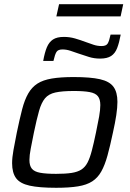

<svg xmlns="http://www.w3.org/2000/svg" viewBox="-20 -884 617 912"><path d="M246.7 8Q166.7 8 120.9 -2.1Q75.1 -12.2 56.3 -37.8Q37.5 -63.5 37.5 -108.7Q37.5 -135.6 44 -171.4Q50.4 -207.3 59.9 -254.5Q73.3 -319 85.1 -364.5Q96.8 -409.9 114.1 -439.9Q131.3 -469.9 157.9 -487Q184.5 -504 226.2 -511Q267.8 -518 330.1 -518Q410.2 -518 455.2 -507.7Q500.2 -497.4 519 -471.7Q537.8 -446 537.8 -400.3Q537.8 -373.4 532.4 -337.3Q527 -301.3 516.5 -254.5Q503 -190.1 490.5 -144.9Q478 -99.6 461.2 -69.6Q444.5 -39.6 418.2 -22.6Q391.9 -5.5 350.4 1.2Q309 8 246.7 8ZM246.5 -58.2Q290.7 -58.2 319.7 -62.6Q348.7 -67.1 366.6 -78.6Q384.5 -90.2 395.9 -112.1Q407.2 -134 416.3 -169.1Q425.5 -204.2 435.9 -254.5Q445.2 -298.6 450.9 -330.6Q456.5 -362.7 456.5 -384.9Q456.5 -412.5 444.9 -427Q433.4 -441.5 405.9 -446.6Q378.4 -451.8 330.3 -451.8Q275.3 -451.8 243.1 -444.7Q210.9 -437.6 193.7 -416.9Q176.5 -396.2 165.5 -357.2Q154.4 -318.3 141.1 -254.5Q132.1 -210 126 -178.1Q119.8 -146.3 119.8 -124.1Q119.8 -97 131.3 -82.8Q142.9 -68.5 170.6 -63.4Q198.4 -58.2 246.5 -58.2ZM185.2 -594.7Q192.3 -634.5 202.6 -659.3Q213 -684.2 231.7 -696.4Q250.4 -708.7 283.5 -708.7Q311 -708.7 336.5 -701.3Q362 -693.9 386.9 -684.5Q406.4 -677.6 424.4 -671.4Q442.5 -665.3 462.7 -665.3Q484 -665.3 491.4 -677.1Q498.8 -689 505.2 -719.7H553.4Q546.3 -680.9 536.4 -655.5Q526.6 -630.2 507.7 -617.9Q488.7 -605.7 455.7 -605.7Q427 -605.7 402.1 -613.6Q377.1 -621.5 352.2 -629.9Q332.8 -636.8 314.2 -642.9Q295.6 -649.1 276.5 -649.1Q255.5 -649.1 248.2 -637.2Q240.8 -625.4 233.9 -594.7ZM247.7 -806.2 260.6 -864.2H565.3L552.9 -806.2Z"/></svg>

Font: Saira Thin
Style: Italic
Weight: 100
Italic angle: -12°
Designer: Hector Gatti with collaboration of the Omnibus-Type team
Foundry: Omnibus-Type
Version: Version 1.101